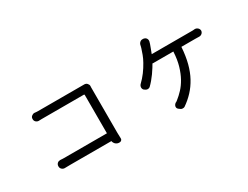

<svg xmlns="http://www.w3.org/2000/svg" viewBox="-72 -1359 2543 1965"><g transform="rotate(-30 1200.0 -377.0)"><path d="M269 -643Q269 -653 272.5 -660.5Q276 -668 283 -674Q290 -680 298.5 -683.5Q307 -687 316 -687Q324 -686 330.5 -685.5Q337 -685 344 -684.5Q351 -684 360 -684H905Q914 -684 922.5 -680.5Q931 -677 937 -670.5Q943 -664 947 -656Q951 -648 951 -638Q951 -634 950.5 -632Q950 -630 950 -627V-87L952 -19Q953 -7 944 2Q935 11 923 11H915Q903 11 892 6Q881 1 873 -7Q865 -15 860 -26Q855 -35 855 -43H372Q354 -43 336.5 -42.5Q319 -42 303 -42Q294 -42 285.5 -45.5Q277 -49 270.5 -55Q264 -61 260 -69Q256 -77 256 -86V-93Q256 -102 260 -110.5Q264 -119 270.5 -125Q277 -131 285.5 -134Q294 -137 303 -137Q310 -137 315.5 -136.5Q321 -136 328 -135.5Q335 -135 345 -135H855V-589Q855 -591 853 -593Q851 -595 849 -595H348Q330 -595 314 -594Q306 -594 297.5 -597.5Q289 -601 282.5 -607Q276 -613 272.5 -621Q269 -629 269 -637Z M1668 -785Q1678 -783 1685.5 -777.5Q1693 -772 1697.5 -763.5Q1702 -755 1702.5 -745Q1703 -735 1700 -726Q1699 -723 1698.5 -722Q1698 -721 1698 -719Q1698 -717 1696.5 -714Q1695 -711 1693 -703Q1687 -685 1679 -665Q1671 -645 1663 -623L1657 -607H2143Q2155 -607 2167 -609Q2176 -609 2185 -605.5Q2194 -602 2201 -595.5Q2208 -589 2212 -580.5Q2216 -572 2216 -563Q2216 -555 2212 -546.5Q2208 -538 2201.5 -532Q2195 -526 2186.5 -522.5Q2178 -519 2169 -519Q2156 -519 2147 -519.5Q2138 -520 2121 -520H1957V-515Q1950 -414 1928.5 -331.5Q1907 -249 1871 -183Q1835 -117 1786.5 -65Q1738 -13 1678 28Q1670 33 1656.5 33Q1643 33 1635 28L1618 16Q1597 2 1599 -18.5Q1601 -39 1621 -54Q1624 -56 1625 -56Q1626 -56 1628 -57Q1630 -58 1633.5 -60.5Q1637 -63 1646 -70Q1682 -98 1718.5 -137Q1755 -176 1785 -229.5Q1815 -283 1836 -354Q1857 -425 1862 -517V-520H1626Q1621 -520 1616 -521Q1606 -503 1594 -484Q1576 -455 1556 -427Q1536 -399 1514 -373Q1492 -347 1471 -327Q1463 -319 1448.5 -317.5Q1434 -316 1424 -322L1413 -329Q1403 -334 1398 -342.5Q1393 -351 1392 -361Q1391 -371 1395 -381.5Q1399 -392 1406 -399Q1426 -418 1444.5 -439Q1463 -460 1479.5 -482Q1496 -504 1510.5 -527Q1525 -550 1538 -573Q1559 -610 1572.5 -646.5Q1586 -683 1595 -712Q1598 -721 1600 -730L1604 -748Q1606 -757 1611.5 -765Q1617 -773 1624.5 -778.5Q1632 -784 1641 -786Q1650 -788 1659 -787Z"/></g></svg>

Font: Maple Mono NF CN
Style: Regular
Weight: 400
Monospace: yes
Designer: subframe7536
Version: Version 7.000